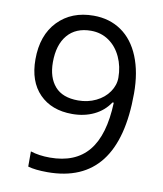

<svg xmlns="http://www.w3.org/2000/svg" viewBox="-83 -791 737 869"><g transform="rotate(10 286.0 -357.0)"><path d="M518.1 -409.2Q518.1 9.8 193.8 9.8Q137.2 9.8 104 0V-69.8Q143.1 -57.1 192.9 -57.1Q310.1 -57.1 369.9 -129.6Q429.7 -202.1 435.1 -352.1H429.2Q402.3 -311.5 357.9 -290.3Q313.5 -269 257.8 -269Q163.1 -269 107.4 -325.7Q51.8 -382.3 51.8 -483.9Q51.8 -595.2 114 -659.7Q176.3 -724.1 277.8 -724.1Q350.6 -724.1 405 -686.8Q459.5 -649.4 488.8 -577.9Q518.1 -506.3 518.1 -409.2ZM277.8 -654.8Q208 -654.8 169.9 -609.9Q131.8 -564.9 131.8 -484.9Q131.8 -414.6 167 -374.3Q202.1 -334 273.9 -334Q318.4 -334 355.7 -352.1Q393.1 -370.1 414.6 -401.4Q436 -432.6 436 -466.8Q436 -518.1 416 -561.5Q396 -605 360.1 -629.9Q324.2 -654.8 277.8 -654.8Z"/></g></svg>

Font: f04920746
Style: Regular
Weight: 400
Foundry: Ascender Corporation
Version: Version 1.10